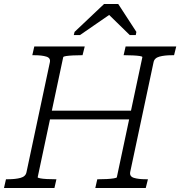

<svg xmlns="http://www.w3.org/2000/svg" viewBox="-39 -943 904 963"><path d="M205 -388H643L634 -344H195ZM-19 0 -9 -44H2Q39 -44 64.5 -51Q90 -58 94 -80L211 -630Q216 -652 193.5 -659Q171 -666 134 -666H123L133 -710H386L375 -666H367Q348 -666 327.5 -665Q307 -664 293 -662Q279 -660 278 -656L150 -54Q150 -51 163 -48.5Q176 -46 196 -45Q216 -44 235 -44H244L234 0ZM439 0 449 -44H458Q477 -44 497 -45Q517 -46 532 -48.5Q547 -51 547 -54L675 -656Q676 -660 662.5 -662Q649 -664 629 -665Q609 -666 590 -666H581L591 -710H845L834 -666H823Q786 -666 760.5 -659Q735 -652 731 -630L614 -80Q610 -58 632.5 -51Q655 -44 692 -44H703L692 0ZM554 -923H483L335 -783L331 -767H362L536 -887H489L612 -767H642L645 -783Z"/></svg>

Font: Roboto Serif 20pt ExtraLight
Style: Italic
Weight: 250
Italic angle: -10°
Version: Version 1.007